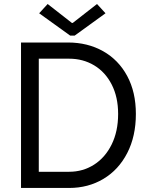

<svg xmlns="http://www.w3.org/2000/svg" viewBox="-20 -930 736 950"><path d="M84 -719.7H316.4Q413.6 -719.7 490 -676.8Q566.4 -633.8 609.4 -554Q652.3 -474.1 652.3 -366.2Q652.3 -255.9 609.6 -172.9Q566.9 -89.8 491.7 -44.9Q416.5 0 322.3 0H84ZM564.5 -366.2Q564.5 -449.7 532.7 -511.7Q501 -573.7 445.8 -606.7Q390.6 -639.6 322.3 -639.6H171.9V-80.1H322.3Q390.1 -80.1 445.3 -115.2Q500.5 -150.4 532.5 -215.3Q564.5 -280.3 564.5 -366.2ZM335.9 -816.4H339.8L460 -910.2L502 -864.3L349.6 -753.9H327.1L173.8 -864.3L215.8 -910.2Z"/></svg>

Font: Reddit Sans Vanilla
Style: Regular
Weight: 400
Designer: Stephen Hutchings
Foundry: Reddit
Version: Version 1.013